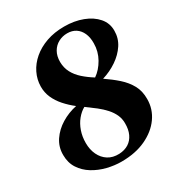

<svg xmlns="http://www.w3.org/2000/svg" viewBox="-179 -872 935 1003"><g transform="rotate(-30 288.5 -370.0)"><path d="M263 10.5Q221 10.5 177.5 -0.2Q134 -11 97.2 -33.5Q60.5 -56 38 -90.5Q15.5 -125 15.5 -172Q15 -220 41 -258.8Q67 -297.5 109.5 -323.5Q152 -349.5 202 -360Q170.5 -384.5 145.5 -412.8Q120.5 -441 106.5 -472.8Q92.5 -504.5 93 -540.5Q93.5 -582 112 -620Q130.5 -658 165 -687.5Q199.5 -717 247.5 -734Q295.5 -751 355 -751Q416 -751 465.2 -732.2Q514.5 -713.5 543.5 -679.8Q572.5 -646 572 -601Q572 -556 547.8 -519Q523.5 -482 483.5 -454.8Q443.5 -427.5 395.5 -413Q436 -385.5 469.5 -355.8Q503 -326 522.8 -290Q542.5 -254 542 -206Q542 -146 507.2 -97Q472.5 -48 410 -18.8Q347.5 10.5 263 10.5ZM362.5 -439.5Q397.5 -463.5 421.8 -506.2Q446 -549 446 -598Q446.5 -633 435 -658.8Q423.5 -684.5 402.2 -698.5Q381 -712.5 351 -712.5Q322.5 -712.5 298 -699.5Q273.5 -686.5 259 -661.5Q244.5 -636.5 244.5 -601Q245 -565.5 260 -537Q275 -508.5 301.5 -484.8Q328 -461 362.5 -439.5ZM273 -31Q306 -32.5 329.8 -47.5Q353.5 -62.5 366.2 -89.8Q379 -117 378.5 -155Q378.5 -182 367.8 -205.8Q357 -229.5 337.8 -251Q318.5 -272.5 292.8 -292.8Q267 -313 237 -334.5Q212.5 -321 192.2 -296.2Q172 -271.5 160.5 -238.5Q149 -205.5 149 -167Q149 -127.5 163.8 -96.2Q178.5 -65 206.2 -47.2Q234 -29.5 273 -31Z"/></g></svg>

Font: Merriweather 96pt Black
Style: Italic
Weight: 900
Italic angle: -7.8°
Version: Version 2.101